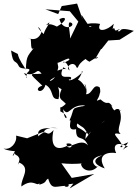

<svg xmlns="http://www.w3.org/2000/svg" viewBox="-31 -975 770 1076"><path d="M453 -240C467 -204 445 -249 396 -263C390 -168 432 -231 462 -160C421 -210 340 -122 342 -170C393 -179 366 -129 344 -157C278 -125 250 -161 269 -246C223 -196 241 -263 183 -211C184 -231 165 -264 292 -257C222 -267 204 -231 224 -232C204 -246 204 -220 219 -239L121 -200L59 -215C67 -176 27 -131 -11 -143C5 -129 73 -126 53 -128C17 -64 71 -131 56 -147C42 -88 67 -121 78 -84C79 -73 62 -35 77 -64C147 -33 83 27 89 70C158 19 175 77 191 49C228 23 182 2 190 60C235 47 218 38 239 26C261 100 285 61 357 67C298 61 362 87 353 58L380 54L359 81L497 0L371 22L313 -60C396 -51 449 -64 423 -57C427 -20 483 0 519 -45C520 -23 440 -85 543 -105C477 -79 501 -50 556 -31C505 -115 582 -124 620 -117C596 -168 631 -183 687 -152C662 -153 629 -91 688 -178C621 -150 647 -148 655 -151C650 -195 571 -239 645 -224C612 -253 667 -294 637 -362C601 -381 575 -283 651 -361C603 -318 581 -416 601 -377C567 -423 580 -375 532 -418C493 -401 522 -416 528 -450C473 -467 546 -411 528 -485C490 -512 488 -445 451 -447C465 -483 426 -542 455 -470C407 -569 361 -520 386 -505C449 -572 417 -585 433 -572C353 -496 342 -537 365 -529C386 -570 280 -506 324 -598C361 -570 340 -607 280 -573C296 -524 203 -501 278 -544C306 -617 292 -589 291 -633C271 -598 367 -669 357 -639C291 -597 335 -672 359 -580C329 -601 384 -640 398 -597C415 -588 389 -616 476 -660C426 -659 452 -638 470 -629C542 -676 516 -645 503 -646L535 -700H538L576 -748L639 -752L719 -802C608 -833 669 -782 613 -806C609 -827 605 -813 590 -806C597 -743 622 -804 644 -814C597 -795 593 -788 607 -842C569 -802 506 -790 530 -841C452 -855 415 -824 419 -816C480 -843 495 -820 470 -826C426 -889 418 -912 432 -866L401 -955L315 -941L295 -896L223 -923L360 -912L408 -854L362 -759C363 -800 339 -868 372 -845C389 -824 320 -799 302 -868C344 -888 347 -859 288 -826C247 -846 240 -838 227 -834C274 -878 219 -814 214 -784C164 -832 186 -834 202 -796C174 -720 100 -780 141 -757C146 -722 136 -663 182 -738C125 -656 117 -674 114 -585C32 -707 106 -651 31 -692C42 -608 56 -643 73 -607C84 -576 164 -606 122 -567C104 -526 139 -531 102 -565C180 -540 169 -605 202 -562C136 -556 121 -576 206 -495C149 -477 205 -435 224 -500C275 -471 248 -416 297 -420C317 -511 249 -508 314 -475C290 -417 313 -422 338 -393C295 -352 309 -395 307 -351C369 -323 331 -276 323 -363C355 -312 359 -393 446 -384C424 -371 421 -377 453 -384C355 -365 394 -376 358 -299C380 -316 328 -226 408 -255C453 -248 384 -252 403 -283C437 -254 432 -274 465 -219C474 -246 544 -282 572 -314C505 -244 534 -314 505 -278L477 -235L447 -196Z"/></svg>

Font: Hussar Lance
Style: Regular
Weight: 700
Foundry: Cannot Into Space Fonts, PlusOne Fonts
Version: Version 2.27